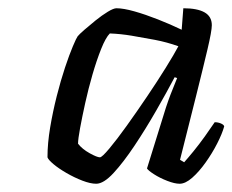

<svg xmlns="http://www.w3.org/2000/svg" viewBox="-20 -795 563 465"><path d="M213 -350Q199 -350 179.5 -357.5Q160 -365 141 -376Q122 -387 109.5 -397.5Q97 -408 95 -414Q95 -448 101.5 -486.5Q108 -525 117.5 -562.5Q127 -600 137.5 -631.5Q148 -663 156.5 -683Q165 -703 168 -707Q172 -712 184 -722.5Q196 -733 211.5 -745.5Q227 -758 241 -766.5Q255 -775 262 -775Q279 -775 305.5 -767.5Q332 -760 362.5 -748Q393 -736 420 -723L424 -775Q458 -775 475.5 -765Q493 -755 493 -734Q493 -720 482.5 -675.5Q472 -631 455 -563Q438 -495 416 -408L426 -402Q435 -412 448.5 -428.5Q462 -445 476 -464.5Q490 -484 500 -499Q508 -499 515 -496Q522 -493 523 -489Q518 -471 506 -447.5Q494 -424 478 -401.5Q462 -379 445.5 -364.5Q429 -350 415 -350Q403 -350 385 -357Q367 -364 353 -373Q339 -382 336 -387L382 -535Q388 -553 393 -566Q398 -579 402 -588.5Q406 -598 409 -606L403 -608Q384 -572 358.5 -527.5Q333 -483 306 -442.5Q279 -402 255 -376Q231 -350 213 -350ZM222 -414Q227 -414 245 -435.5Q263 -457 287 -490.5Q311 -524 336 -561Q361 -598 381.5 -631Q402 -664 412 -683Q384 -693 355 -698.5Q326 -704 299 -708.5Q272 -713 246 -714Q236 -704 225 -676.5Q214 -649 204 -614.5Q194 -580 186.5 -546Q179 -512 174 -485Q169 -458 169 -447Q179 -434 197 -424Q215 -414 222 -414Z"/></svg>

Font: Texturina 12pt ExtraLight
Style: Italic
Weight: 250
Italic angle: -11°
Designer: Guillermo Torres Carreño
Foundry: Omnibus-Type
Version: Version 1.002